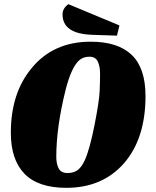

<svg xmlns="http://www.w3.org/2000/svg" viewBox="-20 -881 750 921"><path d="M32 -244Q32 -433 130 -552Q234 -681 415 -681Q546 -681 612 -617.5Q678 -554 678 -420Q678 -216 574 -97Q471 20 298 20Q163 20 97.5 -47.5Q32 -115 32 -244ZM295 -451Q250 -271 250 -129Q250 -95 261.5 -73Q273 -51 303.5 -51Q334 -51 353 -65.5Q372 -80 387 -113Q411 -167 433.5 -281.5Q456 -396 458 -443.5Q460 -491 460 -527Q460 -563 449 -586Q438 -609 408.5 -609Q379 -609 359 -591Q322 -557 295 -451ZM280 -812Q280 -841 308 -861L553 -759L541 -710L422 -714Q280 -719 280 -812Z"/></svg>

Font: Sansita One
Style: Regular
Weight: 400
Version: Version 1.002